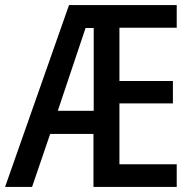

<svg xmlns="http://www.w3.org/2000/svg" viewBox="-21 -734 765 754"><path d="M673 0V-89H448V-328H658V-416H448V-625H673V-714H250L-1 0H105L176 -208H346V0ZM206 -299 315 -624H347V-299Z"/></svg>

Font: Noto Sans Sinhala UI Condensed Medium
Style: Regular
Weight: 500
Width: 3
Designer: Jelle Bosma - Monotype Design Team
Foundry: Monotype Imaging Inc.
Version: Version 2.006